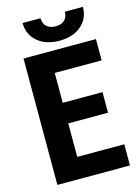

<svg xmlns="http://www.w3.org/2000/svg" viewBox="-132 -971 756 1043"><g transform="rotate(-15 245.5 -449.0)"><path d="M424.3 -307.6H200.7V-119.1H465.3V0H57.1V-710.9H464.4V-591.3H200.7V-423.3H424.3ZM441.4 -898.4Q441.4 -833.5 394.8 -793.5Q348.1 -753.4 272 -753.4Q195.3 -753.4 148.7 -793.5Q102.1 -833.5 102.1 -898.4H203.1Q203.1 -868.2 221.4 -851.3Q239.7 -834.5 272 -834.5Q303.7 -834.5 321.8 -851.3Q339.8 -868.2 339.8 -898.4Z"/></g></svg>

Font: Roboto Condensed
Style: Bold
Weight: 700
Designer: Google
Version: Version 2.134; 2016